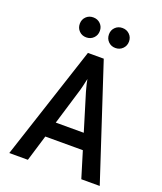

<svg xmlns="http://www.w3.org/2000/svg" viewBox="-162 -1008 939 1111"><g transform="rotate(20 308.0 -452.0)"><path d="M29.5 0 259 -700H356.5L586.5 0H473L325.5 -483.5Q323.5 -490.5 320 -503.8Q316.5 -517 313 -531.5Q309.5 -546 308 -557.5Q305.5 -546 302.2 -531.5Q299 -517 295.8 -503.8Q292.5 -490.5 290.5 -483.5L144 0ZM167 -161 196.5 -257.5H419.5L449 -161ZM218.5 -781Q192 -781 174.5 -798.8Q157 -816.5 157 -843Q157 -869 174.5 -886.5Q192 -904 218.5 -904Q245 -904 262.8 -886.5Q280.5 -869 280.5 -843Q280.5 -816.5 262.8 -798.8Q245 -781 218.5 -781ZM398 -781Q371.5 -781 354 -798.8Q336.5 -816.5 336.5 -843Q336.5 -869 354 -886.5Q371.5 -904 398 -904Q424.5 -904 442.2 -886.5Q460 -869 460 -843Q460 -816.5 442.2 -798.8Q424.5 -781 398 -781Z"/></g></svg>

Font: Overpass Mono SemiBold
Style: Regular
Weight: 600
Monospace: yes
Designer: Delve Withrington, Dave Bailey
Foundry: Delve Fonts LLC
Version: Version 4.000